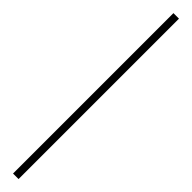

<svg xmlns="http://www.w3.org/2000/svg" viewBox="-337 -680 774 774"><g transform="rotate(45 50.0 -293.0)"><path d="M34.5 164.5V-750H66V164.5Z"/></g></svg>

Font: Imbue Light
Style: Regular
Weight: 300
Designer: Tyler Finck
Foundry: Etcetera Type Company
Version: Version 1.102